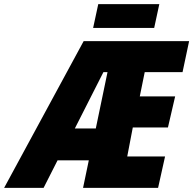

<svg xmlns="http://www.w3.org/2000/svg" viewBox="-80 -914 940 934"><path d="M670 -778 695 -894H398L373 -778ZM423 -563H443L386 -289H284ZM132 0 200 -134H352L324 0H689L723 -153H539L566 -294H737L772 -445H600L624 -563H808L840 -714H327L-60 0Z"/></svg>

Font: Noto Sans Display SemiCondensed Black
Style: Italic
Weight: 900
Width: 4
Designer: Monotype Design team
Foundry: Monotype Imaging Inc.
Version: 1.000